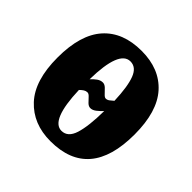

<svg xmlns="http://www.w3.org/2000/svg" viewBox="-147 -689 837 837"><g transform="rotate(45 272.0 -270.0)"><path d="M270 10Q163 10 98.5 -59.5Q34 -129 34 -270Q34 -411 96 -480.5Q158 -550 273 -550Q384 -550 446.5 -480.5Q509 -411 509 -270Q509 10 270 10ZM309 -292Q318 -292 326 -298Q334 -304 343 -312Q340 -397 323.5 -440Q307 -483 271 -483Q203 -483 200 -302Q212 -315 224.5 -324Q237 -333 251 -333Q262 -333 272.5 -323Q283 -313 292.5 -302.5Q302 -292 309 -292ZM272 -56Q311 -56 326.5 -105.5Q342 -155 343 -249Q330 -235 317 -225Q304 -215 291 -215Q280 -215 270 -225Q260 -235 251 -245Q242 -255 234 -255Q225 -255 217 -250Q209 -245 200 -236Q206 -56 272 -56Z"/></g></svg>

Font: Noto Serif ExtraCondensed Black
Style: Regular
Weight: 900
Width: 2
Designer: Monotype Design Team
Foundry: Monotype Imaging Inc.
Version: Version 2.015; ttfautohint (v1.8.4.7-5d5b)